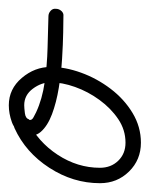

<svg xmlns="http://www.w3.org/2000/svg" viewBox="20 -346 340 436"><g transform="rotate(-90 190.0 -128.0)"><path d="M140 -257Q143 -250 140.5 -243.5Q138 -237 132 -234Q86 -212 56.5 -167Q27 -122 27 -71Q27 -46 43 -29.5Q59 -13 84 -13Q113 -13 137.5 -29.5Q162 -46 181 -72Q200 -98 210.5 -127.5Q221 -157 221 -183Q221 -204 206.5 -223.5Q192 -243 169 -243Q163 -243 151 -241.5Q139 -240 137 -232Q137 -232 137 -232Q137 -232 136 -232Q136 -232 136 -232Q136 -232 136 -232Q134 -226 141.5 -222Q149 -218 153 -216Q183 -202 221.5 -196.5Q260 -191 299 -190Q338 -189 371 -188Q378 -188 383.5 -183Q389 -178 388 -171Q388 -164 383 -158.5Q378 -153 371 -154Q360 -154 334 -154.5Q308 -155 275 -157Q242 -159 208.5 -164.5Q175 -170 148.5 -180Q122 -190 108.5 -205.5Q95 -221 104 -244Q104 -244 104 -244Q104 -244 104 -244Q103 -244 103 -244Q103 -244 103 -244Q111 -264 130.5 -271Q150 -278 169 -278Q206 -278 231 -248.5Q256 -219 256 -183Q256 -150 243 -114Q230 -78 206.5 -47Q183 -16 151.5 3Q120 22 84 22Q45 22 18.5 -5Q-8 -32 -8 -71Q-8 -132 27 -186Q62 -240 117 -265Q124 -268 130.5 -265.5Q137 -263 140 -257Z"/></g></svg>

Font: FRB American Cursive Guidelines Arrows
Style: Italic
Weight: 400
Italic angle: -25°
Version: Version 2.0;Modular Font Editor K font №1